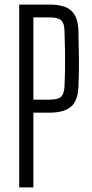

<svg xmlns="http://www.w3.org/2000/svg" viewBox="-20 -820 402 840"><path d="M64 0V-800H196Q262 -800 291.5 -773.5Q321 -747 323 -687Q325 -614 325.5 -556.5Q326 -499 323 -440Q321 -380 291 -353.5Q261 -327 195 -327H126V0ZM126 -384H195Q233 -384 246.5 -396Q260 -408 262 -439Q264 -481 264.5 -518Q265 -555 264.5 -595.5Q264 -636 262 -689Q261 -720 246.5 -732Q232 -744 196 -744H126Z"/></svg>

Font: Big Shoulders Text Light
Style: Regular
Weight: 300
Designer: Patric King
Foundry: XO Type Co
Version: Version 1.000; ttfautohint (v1.8.2)